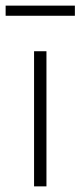

<svg xmlns="http://www.w3.org/2000/svg" viewBox="-29 -662 286 682"><path d="M92 0V-480H136V0ZM-9 -606V-642H237V-606Z"/></svg>

Font: hySource Sans Pro Light
Style: Regular
Weight: 300
Designer: Paul D. Hunt
Foundry: Adobe Systems Incorporated
Version: Version 2.021;PS 2.000;hotconv 1.0.86;makeotf.lib2.5.63406